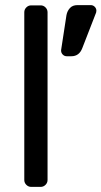

<svg xmlns="http://www.w3.org/2000/svg" viewBox="-20 -731 397 751"><path d="M139 0H102Q91 0 83 -8Q75 -16 75 -27V-683Q75 -694 83 -702Q91 -710 102 -710H139Q150 -710 158 -702Q166 -694 166 -683V-27Q166 -16 158 -8Q150 0 139 0ZM283 -711H335Q344 -711 350.5 -704.5Q357 -698 357 -689Q357 -685 356 -682L302 -543Q290 -511 259 -511H241Q232 -511 225.5 -517.5Q219 -524 219 -533V-535L240 -672Q243 -688 253.5 -699.5Q264 -711 283 -711Z"/></svg>

Font: Contemporary
Style: Regular
Weight: 400
Designer: Victor Tran
Foundry: Victor Tran
Version: Version 1.100